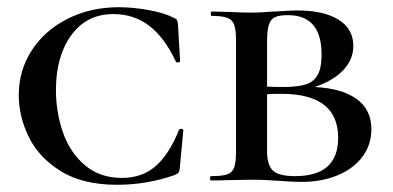

<svg xmlns="http://www.w3.org/2000/svg" viewBox="-20 -500 1089 532"><path d="M461 -451Q468 -448 470 -445Q472 -442 473 -434L479 -331Q479 -328 473.5 -327Q468 -326 467 -330Q436 -396 393.5 -428.5Q351 -461 294 -461Q220 -461 177.5 -402.5Q135 -344 135 -251Q135 -189 154.5 -133Q174 -77 215.5 -42Q257 -7 318 -7Q373 -7 410.5 -39Q448 -71 476 -140Q478 -144 483 -143Q488 -142 488 -139L478 -33Q477 -25 475 -22Q473 -19 464 -15Q387 12 304 12Q209 12 148 -26Q87 -64 59.5 -121Q32 -178 32 -236Q32 -305 68 -360.5Q104 -416 167.5 -448Q231 -480 309 -480Q347 -480 390 -472.5Q433 -465 461 -451Z M1009 -142Q1009 -99 984.5 -66Q960 -33 916 -14.5Q872 4 816 4Q789 4 753 1Q739 0 719 -1Q699 -2 675 -2L614 -1Q596 0 565 0Q562 0 562 -6Q562 -12 565 -12Q596 -12 610 -17Q624 -22 629 -36.5Q634 -51 634 -81V-387Q634 -417 629 -431Q624 -445 610 -450.5Q596 -456 566 -456Q564 -456 564 -462Q564 -468 566 -468L614 -467Q654 -465 675 -465Q704 -465 735 -468Q745 -468 766.5 -469.5Q788 -471 804 -471Q877 -471 918 -445.5Q959 -420 959 -373Q959 -335 931 -305.5Q903 -276 852 -259Q928 -255 968.5 -225.5Q1009 -196 1009 -142ZM720 -385V-260Q737 -259 766 -259Q805 -259 827 -266Q849 -273 860 -292Q871 -311 871 -349Q871 -458 778 -458Q754 -458 742 -452.5Q730 -447 725 -431.5Q720 -416 720 -385ZM917 -118Q917 -240 760 -240Q733 -240 720 -239V-81Q720 -43 736 -27.5Q752 -12 798 -12Q917 -12 917 -118Z"/></svg>

Font: Cormorant SC SemiBold
Style: Regular
Weight: 600
Designer: Christian Thalmann (Catharsis Fonts)
Version: Version 3.000